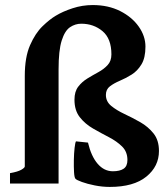

<svg xmlns="http://www.w3.org/2000/svg" viewBox="-20 -716 654 749"><path d="M600.1 -127Q600.1 -66.9 550.8 -26.9Q501.5 13.2 408.2 13.2Q378.9 13.2 349.6 7.3Q320.3 1.5 299.6 -6.1Q278.8 -13.7 274.4 -18.6Q270 -23.4 268.8 -44.7Q267.6 -65.9 268.1 -92Q268.6 -118.2 271 -139.2Q273.4 -160.2 276.4 -164.6L323.2 -159.7Q335.9 -106 361.1 -76.9Q386.2 -47.9 420.4 -47.9Q447.8 -47.9 462.4 -57.9Q477.1 -67.9 477.1 -91.8Q477.1 -124 456.3 -144.5Q435.5 -165 404.8 -180.9Q374 -196.8 343 -214.6Q312 -232.4 291.3 -258.8Q270.5 -285.2 270.5 -327.1Q270.5 -358.9 285.2 -377.9Q299.8 -397 321 -409.9Q342.3 -422.9 363.8 -434.6Q385.3 -446.3 399.9 -462.2Q414.6 -478 414.6 -503.9Q414.6 -565.4 379.9 -594.5Q345.2 -623.5 296.9 -623.5Q273.4 -623.5 253.2 -609.9Q232.9 -596.2 220.7 -557.9Q208.5 -519.5 208.5 -445.3V0H19V-40.5Q49.3 -45.9 63 -53.7Q76.7 -61.5 76.7 -66.9V-420.4Q76.7 -492.7 97.2 -539.6Q117.7 -586.4 146 -613.8Q174.3 -641.1 197.8 -654.8Q225.1 -671.4 263.2 -683.8Q301.3 -696.3 341.8 -696.3Q402.3 -696.3 448.7 -672.9Q495.1 -649.4 521.2 -612.3Q547.4 -575.2 547.4 -534.2Q547.4 -490.2 531.7 -464.6Q516.1 -439 493.2 -424.8Q470.2 -410.6 447.3 -400.9Q424.3 -391.1 408.7 -379.2Q393.1 -367.2 393.1 -345.7Q393.1 -319.8 414.1 -302.7Q435.1 -285.6 465.8 -271.2Q496.6 -256.8 527.3 -239.3Q558.1 -221.7 579.1 -195.3Q600.1 -168.9 600.1 -127Z"/></svg>

Font: Dai Banna SIL
Style: Bold
Weight: 700
Designer: Victor Gaultney
Foundry: SIL International
Version: Version 4.000